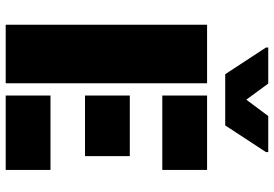

<svg xmlns="http://www.w3.org/2000/svg" viewBox="-160 -776 937 656"><g transform="rotate(90 308.0 -448.5)"><path d="M65 -688H265V0H65ZM307 -688H561V-535H307ZM307 -424H514V-271H307ZM307 -153H561V0H307ZM143 -889V-897H266L321 -822L377 -897H500V-889L409 -750H234Z"/></g></svg>

Font: Saira Stencil
Style: Regular
Weight: 400
Designer: Hector Gatti with collaboration of the Omnibus-Type team
Foundry: Omnibus-Type
Version: Version 1.003